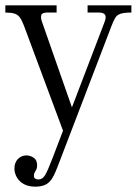

<svg xmlns="http://www.w3.org/2000/svg" viewBox="-34 -487 516 719"><path d="M98 212Q73 212 55.5 202.5Q38 193 29 177Q20 161 20 144Q20 122 33 108.5Q46 95 65 95Q79 95 92 103.5Q105 112 105 132Q105 142 102 148Q99 154 96 158.5Q93 163 93 171Q93 179 98 182Q103 185 110 185Q125 185 134.5 169.5Q144 154 162 107L357 -403Q365 -423 359.5 -431.5Q354 -440 337 -440H294V-467H458V-440Q431 -440 417.5 -435.5Q404 -431 397.5 -420Q391 -409 384 -391L181 139Q174 157 167 171Q160 185 151 194Q142 203 129 207.5Q116 212 98 212ZM213 32 56 -390Q48 -411 40.5 -421.5Q33 -432 20.5 -436Q8 -440 -14 -440V-467H178V-440H143Q123 -440 120.5 -430Q118 -420 123 -406L235 -86H248Z"/></svg>

Font: Frank Ruhl Libre Light
Style: Regular
Weight: 300
Designer: Yanek Iontef
Foundry: Fontef
Version: Version 6.003;gftools[0.9.30]